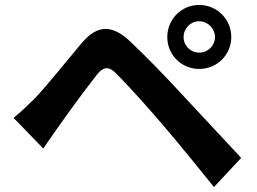

<svg xmlns="http://www.w3.org/2000/svg" viewBox="-20 -762 1040 777"><path d="M657 -612C657 -540 714 -483 786 -483C858 -483 916 -540 916 -612C916 -684 858 -742 786 -742C714 -742 657 -684 657 -612ZM723 -612C723 -647 751 -676 786 -676C821 -676 850 -647 850 -612C850 -577 821 -549 786 -549C751 -549 723 -577 723 -612ZM35 -285 155 -161C224 -261 295 -361 370 -457C385 -476 398 -486 412 -486C424 -486 437 -478 452 -463C592 -319 720 -161 846 -5L956 -123C879 -205 777 -316 710 -387C650 -452 573 -532 506 -595C470 -629 437 -645 407 -645C373 -645 341 -624 310 -587C241 -505 163 -407 118 -361C87 -331 65 -309 35 -285Z"/></svg>

Font: DAIFUKU Sans JP
Style: Bold
Weight: 700
Designer: Original font ‘Source Han Sans JP’ : Ryoko NISHIZUKA  (kana, bopomofo & ideographs); Paul D. Hunt (Latin, Greek & Cyrill
Foundry: Daifuku
Version: Version 1.001